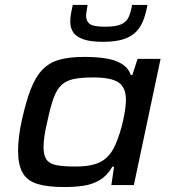

<svg xmlns="http://www.w3.org/2000/svg" viewBox="-20 -748 692 776"><path d="M240 8Q173 8 131.5 -4.5Q90 -17 71.5 -49.5Q53 -82 53 -139Q53 -163 56.5 -194Q60 -225 68 -261Q85 -338 104.5 -388Q124 -438 151.5 -466.5Q179 -495 219.5 -506.5Q260 -518 320 -518Q369 -518 407.5 -512Q446 -506 472 -490Q498 -474 509 -445H515L536 -510H629L521 0H430L441 -74H434Q414 -39 384.5 -21Q355 -3 318.5 2.5Q282 8 240 8ZM284 -75Q325 -75 352.5 -81.5Q380 -88 398.5 -101Q417 -114 430 -133Q439 -146 448 -167Q457 -188 464.5 -212Q472 -236 477.5 -260.5Q483 -285 486 -307Q489 -329 489 -344Q489 -394 459.5 -414.5Q430 -435 357 -435Q308 -435 277.5 -428.5Q247 -422 228 -404Q209 -386 196 -350Q183 -314 171 -255Q163 -223 159.5 -197.5Q156 -172 156 -153Q156 -120 168 -103Q180 -86 208 -80.5Q236 -75 284 -75ZM396 -579Q345 -579 316 -589.5Q287 -600 275.5 -618Q264 -636 264 -661Q264 -677 267 -693Q270 -709 274 -728H334Q332 -714 330 -703.5Q328 -693 328 -684Q328 -662 343 -651Q358 -640 405 -640Q449 -640 470.5 -650Q492 -660 500.5 -680Q509 -700 514 -728H576Q570 -695 560 -668Q550 -641 531.5 -621Q513 -601 480.5 -590Q448 -579 396 -579Z"/></svg>

Font: Saira Expanded Medium
Style: Italic
Weight: 500
Width: 7
Italic angle: -12°
Designer: Hector Gatti with collaboration of the Omnibus-Type team
Foundry: Omnibus-Type
Version: Version 1.101